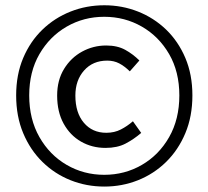

<svg xmlns="http://www.w3.org/2000/svg" viewBox="-20 -684 785 725"><path d="M374 20.5Q306.6 20.5 246.6 -3.4Q186.5 -27.3 140.4 -72.5Q94.2 -117.7 67.6 -181.2Q41 -244.6 41 -323.7Q41 -402.3 67.6 -465.1Q94.2 -527.8 140.4 -572.3Q186.5 -616.7 246.6 -640.4Q306.6 -664.1 374 -664.1Q440.9 -664.1 501 -640.4Q561 -616.7 607.2 -572.3Q653.3 -527.8 679.9 -465.1Q706.5 -402.3 706.5 -323.7Q706.5 -244.6 679.9 -181.2Q653.3 -117.7 607.2 -72.5Q561 -27.3 501 -3.4Q440.9 20.5 374 20.5ZM378.4 -125.5Q327.6 -125.5 286.1 -149.2Q244.6 -172.9 220.2 -217.3Q195.8 -261.7 195.8 -323.2Q195.8 -381.3 221.9 -423.8Q248 -466.3 290.3 -489.3Q332.5 -512.2 380.9 -512.2Q423.3 -512.2 452.9 -495.8Q482.4 -479.5 506.3 -455.6L470.2 -414.6Q450.2 -434.1 430.2 -444.6Q410.2 -455.1 384.8 -455.1Q330.6 -455.1 297.6 -418Q264.6 -380.9 264.6 -323.2Q264.6 -258.3 296.6 -220.5Q328.6 -182.6 381.3 -182.6Q412.1 -182.6 436.3 -195.1Q460.4 -207.5 481.9 -226.1L513.2 -182.1Q485.4 -158.2 454.1 -141.8Q422.9 -125.5 378.4 -125.5ZM373.5 -23.9Q451.2 -23.9 515.6 -61.3Q580.1 -98.6 618.7 -166.3Q657.2 -233.9 657.2 -323.7Q657.2 -413.1 618.7 -479.7Q580.1 -546.4 515.6 -583.5Q451.2 -620.6 373.5 -620.6Q296.4 -620.6 231.9 -583.5Q167.5 -546.4 128.9 -479.7Q90.3 -413.1 90.3 -323.7Q90.3 -233.9 128.9 -166.3Q167.5 -98.6 231.9 -61.3Q296.4 -23.9 373.5 -23.9Z"/></svg>

Font: Varta Medium
Style: Regular
Weight: 500
Designer: Joana Correia, Viktoriya Grabowska, Eben Sorkin
Foundry: Sorkin Type Co.
Version: Version 1.004